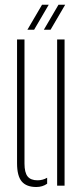

<svg xmlns="http://www.w3.org/2000/svg" viewBox="-20 -762 344 788"><path d="M50 -92V-600H80.5V-91Q80.5 -54 93.2 -38Q106 -22 134 -22Q155.5 -22 173.5 -32.5V-8Q154.5 5.5 129 5.5Q88.5 5.5 69.2 -17.2Q50 -40 50 -92ZM214.5 0V-600H245V0ZM92.5 -640 152.5 -742.5H180L120 -640ZM160 -640 220 -742.5H247.5L187.5 -640Z"/></svg>

Font: Big Shoulders Stencil Display ExtraLight
Style: Regular
Weight: 250
Designer: Patric King
Foundry: XO Type Co
Version: Version 2.001